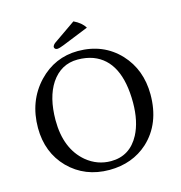

<svg xmlns="http://www.w3.org/2000/svg" viewBox="-119 -926 980 1042"><g transform="rotate(-15 370.5 -405.0)"><path d="M355 -613.8Q261.2 -613.8 205.6 -531.2Q155.3 -454.6 154.8 -327.1Q154.8 -165.5 252 -84Q312.5 -34.2 389.2 -34.2Q495.6 -34.2 548.3 -133.8Q585.4 -204.6 585.9 -310.1Q585.9 -544.9 441.4 -599.6Q402.3 -613.8 355 -613.8ZM689 -329.1Q689 -165 585.9 -69.8Q498.5 9.3 369.1 9.8Q231.4 9.8 140.6 -81.5Q52.2 -171.9 51.8 -310.1Q51.8 -460.9 147 -562Q238.3 -657.7 368.2 -658.2Q511.2 -658.2 602.5 -561Q688.5 -468.3 689 -329.1ZM387.2 -819.8Q430.2 -799.3 449.2 -768.1L305.2 -710Q276.9 -698.2 263.2 -698.2Q249.5 -699.7 248 -712.9Q250 -724.1 263.2 -733.9Z"/></g></svg>

Font: Linux Biolinum Capitals O
Style: Small Caps
Weight: 400
Designer: Philipp H. Poll
Foundry: Philipp H. Poll
Version: Version 1.0.4